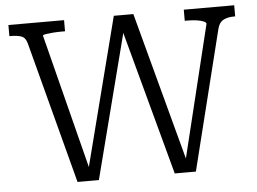

<svg xmlns="http://www.w3.org/2000/svg" viewBox="-51 -775 1126 842"><g transform="rotate(-5 512.5 -354.0)"><path d="M15 -710H260V-661H244Q225 -661 206 -659.5Q187 -658 174.5 -656Q162 -654 162 -650L318 -36L306 -35L479 -710H565L745 -38L734 -37L881 -640Q881 -646 869 -651Q857 -656 838.5 -658.5Q820 -661 801 -661H787V-710H1009V-661H1003Q976 -661 957 -651Q938 -641 931 -613L778 2H685L507 -657L521 -659L351 2H257L93 -621Q86 -648 68 -654.5Q50 -661 21 -661H15Z"/></g></svg>

Font: Roboto Serif 20pt Light
Style: Regular
Weight: 300
Version: Version 1.008